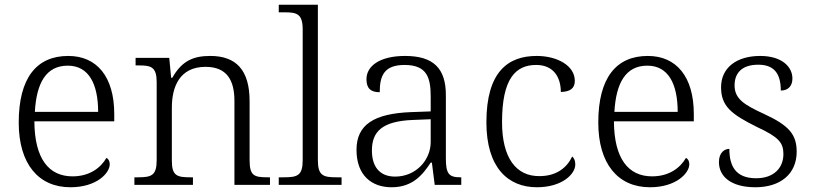

<svg xmlns="http://www.w3.org/2000/svg" viewBox="-20 -780 3429 810"><path d="M277 10C388 10 443 -50 443 -87C443 -101 437 -110 429 -114C405 -72 358 -36 286 -36C186 -36 126 -110 125 -268H462V-299C462 -457 388 -544 268 -544C134 -544 59 -451 59 -263C59 -89 142 10 277 10ZM394 -308H127C134 -431 175 -503 266 -503C355 -503 394 -425 394 -308Z M547 0H794V-32H784C727 -32 705 -38 705 -102V-326C705 -414 738 -498 847 -498C937 -498 969 -442 969 -354V0H1119V-32H1109C1051 -32 1033 -39 1033 -105V-353C1033 -485 976 -544 867 -544C798 -544 748 -525 707 -452H702L694 -536H552V-504H567C618 -504 641 -497 641 -433V-105C641 -39 619 -32 561 -32H547Z M1156 0H1421V-32H1400C1343 -32 1321 -39 1321 -105V-760H1156V-728H1182C1233 -728 1257 -721 1257 -655V-105C1257 -39 1235 -32 1177 -32H1156Z M1632 10C1722 10 1764 -44 1797 -94H1802L1814 0H1926V-32H1922C1873 -32 1861 -48 1861 -112V-379C1861 -491 1809 -544 1689 -544C1583 -544 1526 -502 1526 -446C1526 -406 1545 -391 1582 -391C1582 -460 1600 -506 1687 -506C1783 -506 1797 -450 1797 -372V-310L1714 -307C1558 -301 1484 -254 1484 -148C1484 -40 1548 10 1632 10ZM1647 -35C1579 -35 1549 -80 1549 -145C1549 -224 1591 -269 1723 -274L1797 -277V-181C1797 -105 1735 -35 1647 -35Z M2245 10C2352 10 2407 -46 2407 -86C2407 -101 2403 -112 2394 -120C2372 -73 2328 -37 2256 -37C2157 -36 2098 -114 2098 -265C2098 -448 2155 -506 2242 -506C2317 -506 2346 -452 2346 -392C2385 -393 2405 -407 2405 -439C2405 -503 2331 -544 2244 -544C2123 -544 2032 -477 2032 -264C2032 -73 2123 10 2245 10Z M2722 10C2833 10 2888 -50 2888 -87C2888 -101 2882 -110 2874 -114C2850 -72 2803 -36 2731 -36C2631 -36 2571 -110 2570 -268H2907V-299C2907 -457 2833 -544 2713 -544C2579 -544 2504 -451 2504 -263C2504 -89 2587 10 2722 10ZM2839 -308H2572C2579 -431 2620 -503 2711 -503C2800 -503 2839 -425 2839 -308Z M3167 10C3271 10 3341 -45 3341 -140C3341 -213 3308 -251 3204 -299C3119 -338 3079 -363 3079 -420C3079 -471 3109 -507 3179 -507C3242 -507 3274 -474 3274 -398C3306 -398 3323 -418 3323 -449C3323 -497 3280 -544 3187 -544C3087 -544 3022 -494 3022 -412C3022 -332 3065 -298 3174 -244C3264 -202 3285 -179 3285 -130C3285 -72 3245 -28 3170 -28C3083 -28 3057 -80 3057 -152C3038 -152 3013 -138 3013 -96C3013 -37 3062 10 3167 10Z"/></svg>

Font: Noto Serif Telugu Light
Style: Regular
Weight: 300
Designer: Jelle Bosma - Monotype Design Team
Foundry: Monotype Imaging Inc.
Version: Version 2.005